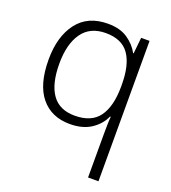

<svg xmlns="http://www.w3.org/2000/svg" viewBox="-141 -647 880 987"><g transform="rotate(20 299.5 -153.0)"><path d="M454 4Q454 -17 454.5 -46.5Q455 -76 457 -97H453Q433 -51 387 -20.5Q341 10 271 10Q170 10 113 -59.5Q56 -129 56 -265Q56 -391 113.5 -466.5Q171 -542 281 -542Q348 -542 390 -513Q432 -484 453 -444H456L465 -532H511V236H454ZM280 -39Q371 -39 412 -95Q453 -151 454 -257V-271Q454 -380 414.5 -436.5Q375 -493 287 -493Q201 -493 158 -432Q115 -371 115 -264Q115 -154 155.5 -96.5Q196 -39 280 -39Z"/></g></svg>

Font: Noto Sans Arabic Light
Style: Regular
Weight: 300
Designer: Monotype Design Team, Nadine Chahine, Nizar Qandah and Khaled Hosny
Foundry: Monotype Imaging Inc.
Version: Version 2.012; ttfautohint (v1.8.4.7-5d5b)